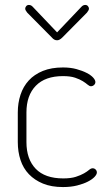

<svg xmlns="http://www.w3.org/2000/svg" viewBox="-20 -751 442 777"><path d="M235 6Q188 6 154 -8Q120 -22 97 -46Q74 -70 63 -103.5Q52 -137 52 -176V-296Q52 -334 63 -367.5Q74 -401 96.5 -425.5Q119 -450 153.5 -464Q188 -478 235 -478Q265 -478 289 -471.5Q313 -465 330.5 -456Q348 -447 357 -437Q366 -427 366 -419Q366 -412 360.5 -407Q355 -402 348 -402Q342 -402 334.5 -408.5Q327 -415 315 -422.5Q303 -430 284 -436.5Q265 -443 235 -443Q163 -443 125 -404Q87 -365 87 -296V-176Q87 -107 124.5 -68Q162 -29 236 -29Q267 -29 287 -35.5Q307 -42 320 -49.5Q333 -57 340.5 -63.5Q348 -70 355 -70Q362 -70 367 -65Q372 -60 372 -53Q372 -45 362.5 -35Q353 -25 335.5 -16Q318 -7 292.5 -0.5Q267 6 235 6ZM232 -599Q221 -588 211 -588Q199 -588 190 -599L90 -700Q82 -710 82 -716Q82 -721 86 -726Q90 -731 97 -731Q106 -731 113 -723L211 -620L309 -723Q316 -731 325 -731Q332 -731 336 -726Q340 -721 340 -716Q340 -710 332 -700Z"/></svg>

Font: AkaAcidDosis
Style: ExtraLight
Weight: 250
Designer: Edgar Tolentino, Pablo Impallari, Igino Marini, Aka-Acid
Foundry: Edgar Tolentino, Pablo Impallari, Igino Marini, Aka-Acid
Version: Version 1.007